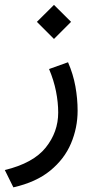

<svg xmlns="http://www.w3.org/2000/svg" viewBox="-25 -517 392 801"><path d="M128.9 -425.8 200.2 -496.6 271.5 -425.8 200.2 -354.5ZM258.8 -257.3Q280.3 -208 289.6 -156.5Q298.8 -105 298.8 -55.2Q298.8 16.1 271.2 81.3Q243.7 146.5 184.6 194.8Q125.5 243.2 30.8 264.6L-4.9 192.4Q113.8 163.6 165.8 98.6Q217.8 33.7 217.8 -47.4Q217.8 -89.8 208.7 -135.7Q199.7 -181.6 179.7 -229Z"/></svg>

Font: Vazir
Style: Regular
Weight: 400
Designer: Saber Rastikerdar
Foundry: Saber Rastikerdar
Version: Version 30.0.0